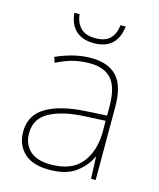

<svg xmlns="http://www.w3.org/2000/svg" viewBox="-110 -796 731 884"><g transform="rotate(15 255.5 -354.0)"><path d="M264 -537Q346 -537 387 -492.5Q428 -448 428 -350V0H406L402 -103H400Q379 -57 334 -23.5Q289 10 208 10Q129 10 88.5 -28Q48 -66 48 -129Q48 -208 114.5 -247.5Q181 -287 299 -294L402 -300V-343Q402 -433 368 -472.5Q334 -512 264 -512Q224 -512 186.5 -503Q149 -494 106 -472L97 -498Q137 -516 178.5 -526.5Q220 -537 264 -537ZM301 -270Q199 -265 137.5 -232Q76 -199 76 -129Q76 -76 110 -45.5Q144 -15 208 -15Q308 -15 354.5 -72Q401 -129 402 -220V-275ZM379 -718Q365 -606 256 -606Q202 -606 170.5 -634.5Q139 -663 134 -718H159Q163 -678 186.5 -654Q210 -630 256 -630Q305 -630 327.5 -654Q350 -678 354 -718Z"/></g></svg>

Font: Noto Sans Sinhala UI Thin
Style: Regular
Weight: 100
Designer: Jelle Bosma - Monotype Design Team
Foundry: Monotype Imaging Inc.
Version: Version 2.006; ttfautohint (v1.8.4.7-5d5b)